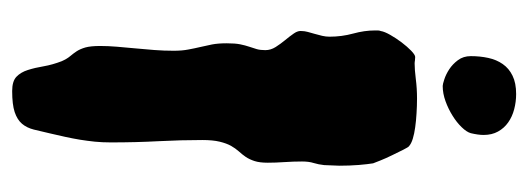

<svg xmlns="http://www.w3.org/2000/svg" viewBox="-295 -554 864 314"><g transform="rotate(90 137.0 -397.0)"><path d="M250 -495.1Q249 -485.8 246.6 -478Q244.1 -470.2 244.1 -459Q244.1 -444.8 245.1 -430.2Q246.1 -415.5 246.1 -402.8Q246.1 -389.6 243.4 -381.3Q240.7 -373 236.6 -366.9Q232.4 -360.8 227.5 -355.5Q222.7 -350.1 218.5 -342.8Q214.4 -335.4 211.7 -324.2Q209 -313 209 -295.9Q209 -261.2 210.9 -224.4Q212.9 -187.5 212.9 -146Q212.9 -132.3 211.7 -120.1Q210.4 -107.9 208.5 -95.9Q206.5 -84 203.9 -72Q201.2 -60.1 198.2 -46.9Q194.8 -31.7 191.9 -20.3Q189 -8.8 182.4 -1Q175.8 6.8 163.3 11Q150.9 15.1 128.9 15.1Q112.8 15.1 105.5 8.1Q98.1 1 94.5 -10.5Q90.8 -22 88.4 -36.4Q85.9 -50.8 80.1 -65.9Q76.2 -74.7 71.8 -79.8Q67.4 -85 63.7 -90.6Q60.1 -96.2 57.6 -104.7Q55.2 -113.3 55.2 -128.9Q55.2 -141.6 56.4 -156.2Q57.6 -170.9 59.1 -186.3Q60.5 -201.7 61.8 -217.5Q63 -233.4 63 -249Q63 -262.7 61 -272.9Q59.1 -283.2 56.9 -292.5Q54.7 -301.8 52.7 -311.8Q50.8 -321.8 50.8 -335.9Q50.8 -349.6 52.5 -357.9Q54.2 -366.2 56.4 -372.6Q58.6 -378.9 60.3 -384.8Q62 -390.6 62 -398.9Q62 -407.7 56.9 -415.8Q51.8 -423.8 45.7 -431.2Q39.6 -438.5 34.7 -445.6Q29.8 -452.6 30.8 -459Q30.8 -462.9 32.2 -468.3Q33.7 -473.6 35.4 -479.7Q37.1 -485.8 38.6 -491.9Q40 -498 40 -503.9Q40 -523.9 34.9 -542.5Q29.8 -561 29.8 -578.1Q29.8 -580.6 29.8 -583Q29.8 -585.4 30.8 -587.9Q31.7 -593.8 37.1 -603.3Q42.5 -612.8 49.3 -621.8Q56.2 -630.9 63 -637.5Q69.8 -644 73.2 -644Q76.2 -644 78.9 -643.6Q81.5 -643.1 84 -643.1Q93.8 -643.1 109.1 -645Q124.5 -647 141.1 -647Q153.3 -647 165.5 -646.2Q177.7 -645.5 188.2 -644Q198.7 -642.6 206.8 -640.1Q214.8 -637.7 219.2 -633.8Q220.7 -632.8 224.9 -624.5Q229 -616.2 233.9 -606.2Q238.8 -596.2 242.4 -587.2Q246.1 -578.1 247.1 -575.2Q248.5 -566.9 249.8 -551.8Q251 -536.6 251 -520Q251 -514.2 250.5 -507.6Q250 -501 250 -495.1ZM197.8 -734.9Q195.8 -728 188 -720Q180.2 -711.9 169.2 -705.1Q158.2 -698.2 145.5 -693.6Q132.8 -689 120.6 -689Q117.7 -689 109.6 -691.7Q101.6 -694.3 93.3 -699.7Q85 -705.1 78.4 -713.9Q71.8 -722.7 71.8 -734.9Q71.8 -750 74.7 -763.4Q77.6 -776.9 84.7 -787.1Q91.8 -797.4 103.8 -803.2Q115.7 -809.1 133.8 -809.1Q146.5 -809.1 158.7 -805.9Q170.9 -802.7 180.2 -796.1Q189.5 -789.6 195.1 -779.5Q200.7 -769.5 200.7 -755.9Q200.7 -747.1 197.8 -734.9Z"/></g></svg>

Font: Freckle Face
Style: Regular
Weight: 400
Designer: Astigmatic (AOETI)
Foundry: Astigmatic (AOETI)
Version: Version 1.000